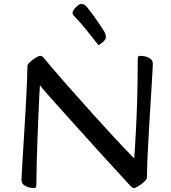

<svg xmlns="http://www.w3.org/2000/svg" viewBox="-20 -933 862 966"><path d="M149 13Q129 13 108.5 3Q88 -7 88 -27Q88 -32 90 -68.5Q92 -105 95.5 -161.5Q99 -218 103 -283.5Q107 -349 110.5 -412.5Q114 -476 116 -526Q118 -576 118 -601Q118 -609 131 -621Q144 -633 159.5 -642.5Q175 -652 183 -652Q193 -652 202 -640Q211 -628 236.5 -598Q262 -568 298 -527Q334 -486 376.5 -438.5Q419 -391 461.5 -343.5Q504 -296 543 -254Q582 -212 611.5 -181Q641 -150 655 -136Q656 -142 658.5 -181.5Q661 -221 664.5 -288Q668 -355 670.5 -443.5Q673 -532 673 -635Q673 -645 675.5 -648.5Q678 -652 688 -652Q708 -652 728.5 -642.5Q749 -633 749 -613Q749 -608 747 -571Q745 -534 741.5 -477.5Q738 -421 734 -356Q730 -291 726.5 -227.5Q723 -164 721 -114Q719 -64 719 -39Q719 -31 705.5 -18.5Q692 -6 676.5 3.5Q661 13 654 13Q649 13 644 9Q639 5 635 1Q614 -22 575 -64.5Q536 -107 487.5 -160Q439 -213 389 -269Q339 -325 294.5 -374Q250 -423 219.5 -458Q189 -493 181 -504Q180 -496 178 -456.5Q176 -417 173.5 -358Q171 -299 168.5 -233.5Q166 -168 164.5 -107.5Q163 -47 163 -4Q163 6 160.5 9.5Q158 13 149 13ZM475 -706Q473 -709 459 -726.5Q445 -744 426.5 -767.5Q408 -791 390 -812Q372 -833 361 -843Q355 -850 350 -856.5Q345 -863 345 -867Q345 -876 353 -886.5Q361 -897 371 -905Q381 -913 388 -913Q397 -913 403 -910Q409 -907 418 -897Q432 -880 448 -858Q464 -836 479 -814Q494 -792 503 -777Q507 -771 510 -762Q513 -753 513 -745Q513 -736 500 -723.5Q487 -711 475 -706Z"/></svg>

Font: BriemHand
Style: Regular
Weight: 400
Designer: Gunnlaugur SE Briem, Eben Sorkin
Foundry: Sorkin Type
Version: Version 1.001; ttfautohint (v1.8.4.7-5d5b)